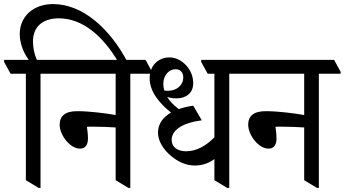

<svg xmlns="http://www.w3.org/2000/svg" viewBox="-57 -917 1693 943"><path d="M133 6H142V-555H249V-564L217 -623H124C111 -652 105 -683 105 -714C105 -785 152 -827 232 -827C348 -827 449 -741 526 -609H571C483 -778 348 -897 204 -897C104 -897 40 -834 40 -750C40 -707 56 -662 84 -623H-37V-613L-5 -555H70V-32Z M336 -187C364 -187 375 -208 375 -237C375 -256 372 -279 370 -294C379 -295 386 -295 395 -295C439 -295 482 -293 511 -291V-32L574 6H583V-555H690V-564L658 -623H175V-613L207 -555H511V-352C462 -361 380 -371 322 -371C263 -371 236 -347 236 -305C236 -253 287 -187 336 -187Z M900 -104C940 -104 973 -118 996 -136V-32L1059 6H1069V-555H1175V-564L1143 -623H931V-613L963 -555H996V-243C957 -202 909 -174 857 -174C813 -174 786 -196 786 -230C786 -280 844 -315 934 -326L892 -398C866 -394 842 -389 821 -381C797 -400 777 -419 764 -441C778 -436 793 -434 810 -434C856 -434 892 -459 892 -508C892 -540 880 -571 859 -594C837 -619 807 -635 776 -635C719 -635 678 -594 678 -532C678 -469 723 -412 783 -364C743 -341 719 -308 719 -265C719 -224 746 -182 782 -152C817 -122 858 -104 900 -104ZM745 -505C745 -546 772 -577 805 -577C829 -577 843 -561 843 -537C843 -497 809 -471 768 -471C761 -471 755 -472 750 -472C747 -483 745 -494 745 -505Z M1262 -187C1290 -187 1301 -208 1301 -237C1301 -256 1298 -279 1296 -294C1305 -295 1312 -295 1321 -295C1365 -295 1408 -293 1437 -291V-32L1500 6H1509V-555H1616V-564L1584 -623H1101V-613L1133 -555H1437V-352C1388 -361 1306 -371 1248 -371C1189 -371 1162 -347 1162 -305C1162 -253 1213 -187 1262 -187Z"/></svg>

Font: Noto Serif Devanagari Condensed
Style: Regular
Weight: 400
Width: 3
Designer: Universal Thirst, Indian Type Foundry and the Monotype Design Team
Foundry: Monotype Imaging Inc.
Version: Version 2.004